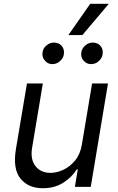

<svg xmlns="http://www.w3.org/2000/svg" viewBox="-20 -986 621 1013"><path d="M411.9 -223 465.9 -545.5H549.7L458.8 0H375L390.6 -92.3H384.9Q359.4 -50.8 313.6 -21.8Q267.8 7.1 206 7.1Q129.3 7.1 88.1 -43.7Q46.9 -94.5 63.9 -198.9L122.2 -545.5H206L149.1 -204.5Q139.6 -144.9 167.3 -109.4Q195 -73.9 247.2 -73.9Q278.4 -73.9 313.4 -89.8Q348.4 -105.8 375.9 -138.8Q403.4 -171.9 411.9 -223ZM460.2 -647.7Q436.8 -647.7 420.8 -666.2Q404.8 -684.7 409.1 -710.2Q413 -732.6 430.8 -747Q448.5 -761.4 468.8 -761.4Q495.4 -761.4 510.5 -743.4Q525.6 -725.5 521.3 -698.9Q518.1 -678.6 500.9 -663.2Q483.7 -647.7 460.2 -647.7ZM255.7 -647.7Q232.2 -647.7 216.3 -666.7Q200.3 -685.7 204.5 -710.2Q207.7 -732.6 225.9 -747Q244 -761.4 264.2 -761.4Q290.8 -761.4 305.9 -743.4Q321 -725.5 316.8 -698.9Q313.6 -678.6 296.3 -663.2Q279.1 -647.7 255.7 -647.7ZM340.9 -801.1 456 -965.9H554L414.8 -801.1Z"/></svg>

Font: Inter UI
Style: Italic
Weight: 400
Italic angle: -9.39999°
Designer: Rasmus Andersson
Foundry: rsms
Version: 3.2;8d6f07862